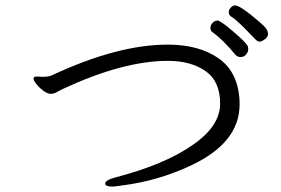

<svg xmlns="http://www.w3.org/2000/svg" viewBox="-20 -764 1040 710"><path d="M849 -744Q841 -744 833.5 -736Q826 -728 826 -719Q826 -710 833 -704Q850 -694 882.5 -661.5Q915 -629 923.5 -619.5Q932 -610 939.5 -610Q947 -610 959 -618.5Q971 -627 971 -638Q971 -649 964 -658.5Q957 -668 938 -684Q869 -744 849 -744ZM850 -562Q858 -553 870 -553Q882 -553 890 -562.5Q898 -572 898 -582Q898 -592 894 -597Q884 -612 839.5 -650Q795 -688 784.5 -688Q774 -688 766 -679.5Q758 -671 758 -660.5Q758 -650 766 -645Q805 -617 850 -562ZM115 -481Q104 -481 104 -473.5Q104 -466 115 -452.5Q126 -439 141 -428Q156 -417 167 -417Q178 -417 187.5 -422Q197 -427 210 -434Q435 -539 601 -539Q685 -539 739.5 -501.5Q794 -464 794 -381Q794 -298 694 -229Q591 -156 407 -108Q369 -98 369 -85Q369 -74 397 -74Q402 -74 430 -78Q566 -95 688 -153Q866 -237 866 -378V-387Q862 -496 789.5 -547.5Q717 -599 600 -599Q415 -599 173 -486Q161 -480 139 -480Z"/></svg>

Font: LXGW WenKai TC
Style: Regular
Weight: 400
Designer: LXGW / Fontworks Inc.
Foundry: LXGW / Fontworks Inc.
Version: Version 1.330